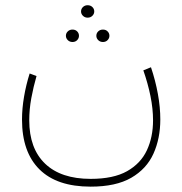

<svg xmlns="http://www.w3.org/2000/svg" viewBox="-20 -488 687 724"><path d="M285.6 -444.8Q285.6 -454.6 292.7 -461.4Q299.8 -468.3 310.5 -468.3Q321.3 -468.3 328.4 -461.4Q335.4 -454.6 335.4 -444.8Q335.4 -435.5 328.4 -428.5Q321.3 -421.4 310.5 -421.4Q299.8 -421.4 292.7 -428.5Q285.6 -435.5 285.6 -444.8ZM343.3 -353Q343.3 -362.8 350.3 -369.6Q357.4 -376.5 368.2 -376.5Q378.9 -376.5 385.7 -369.6Q392.6 -362.8 392.6 -353Q392.6 -343.8 385.7 -336.7Q378.9 -329.6 368.2 -329.6Q357.4 -329.6 350.3 -336.7Q343.3 -343.8 343.3 -353ZM228.5 -353Q228.5 -362.8 235.6 -369.6Q242.7 -376.5 253.4 -376.5Q264.2 -376.5 271 -369.6Q277.8 -362.8 277.8 -353Q277.8 -343.8 271 -336.7Q264.2 -329.6 253.4 -329.6Q242.7 -329.6 235.6 -336.7Q228.5 -343.8 228.5 -353ZM321.8 186.5Q407.7 186.5 459.2 157.5Q510.7 128.4 533.9 78.6Q557.1 28.8 557.1 -34.2Q557.1 -77.6 547.4 -125.7Q537.6 -173.8 520.5 -222.7L549.3 -234.4Q566.4 -183.6 575.4 -133.5Q584.5 -83.5 584.5 -37.6Q584.5 34.2 558.6 91.6Q532.7 148.9 474.9 182.4Q417 215.8 321.8 215.8Q194.3 215.8 128.7 150.6Q63 85.4 63 -37.1Q63 -78.6 70.6 -123Q78.1 -167.5 91.8 -210.9L117.7 -201.2Q106 -160.6 98.1 -118.2Q90.3 -75.7 90.3 -34.2Q90.3 71.8 150.1 129.2Q210 186.5 321.8 186.5Z"/></svg>

Font: Vazirmatn RD UI Thin
Style: Regular
Weight: 100
Designer: Saber Rastikerdar
Foundry: Saber Rastikerdar
Version: Version 33.003